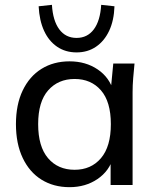

<svg xmlns="http://www.w3.org/2000/svg" viewBox="-20 -766 645 795"><path d="M268 9Q202 9 152 -22Q102 -53 74 -112Q46 -171 46 -252Q46 -333 74 -391.5Q102 -450 152 -481Q202 -512 268 -512Q335 -512 384.5 -478.5Q434 -445 450 -387H438L449 -503H537Q534 -473 531.5 -443Q529 -413 529 -384V0H438V-115H449Q433 -58 383.5 -24.5Q334 9 268 9ZM289 -63Q357 -63 398 -111Q439 -159 439 -252Q439 -345 398 -392Q357 -439 289 -439Q221 -439 179.5 -392Q138 -345 138 -252Q138 -159 179 -111Q220 -63 289 -63ZM297 -549Q251 -549 216.5 -572.5Q182 -596 162.5 -638.5Q143 -681 140 -740L195 -746Q199 -680 225.5 -644.5Q252 -609 297 -609Q342 -609 368.5 -644.5Q395 -680 399 -746L454 -740Q452 -681 432 -638.5Q412 -596 377.5 -572.5Q343 -549 297 -549Z"/></svg>

Font: Mulish Medium
Style: Regular
Weight: 500
Designer: Vernon Adams
Foundry: Vernon Adams
Version: Version 3.603; ttfautohint (v1.8.3)